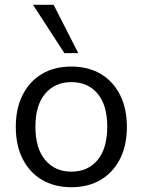

<svg xmlns="http://www.w3.org/2000/svg" viewBox="-20 -773 596 802"><path d="M278 9Q207 9 155 -22Q103 -53 74.5 -109.5Q46 -166 46 -243Q46 -320 74.5 -376.5Q103 -433 155 -464Q207 -495 278 -495Q349 -495 401 -464Q453 -433 481.5 -376.5Q510 -320 510 -243Q510 -166 481.5 -109.5Q453 -53 401 -22Q349 9 278 9ZM278 -56Q347 -56 387.5 -104.5Q428 -153 428 -244Q428 -334 387.5 -382Q347 -430 278 -430Q210 -430 169 -382Q128 -334 128 -244Q128 -153 169 -104.5Q210 -56 278 -56ZM249 -551 118 -753H204L307 -551Z"/></svg>

Font: NunitoSans1
Style: Book
Weight: 400
Designer: Vernon Adams
Foundry: Vernon Adams
Version: Version 3.101;gftools[0.9.27]